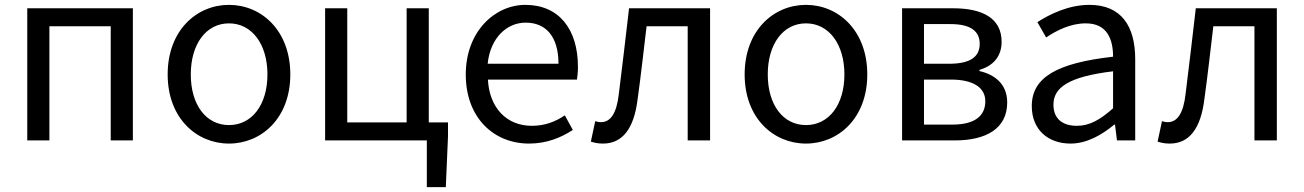

<svg xmlns="http://www.w3.org/2000/svg" viewBox="-20 -577 5358 789"><path d="M92 0H183V-469H435V0H526V-543H92Z M921 13C1054 13 1173 -91 1173 -271C1173 -452 1054 -557 921 -557C788 -557 669 -452 669 -271C669 -91 788 13 921 13ZM921 -63C827 -63 764 -146 764 -271C764 -396 827 -481 921 -481C1015 -481 1079 -396 1079 -271C1079 -146 1015 -63 921 -63Z M1742 -74V-543H1651V-74H1407V-543H1316V0H1734V192H1812L1821 -17V-74Z M2154 13C2228 13 2286 -12 2334 -43L2301 -103C2261 -76 2218 -60 2165 -60C2062 -60 1991 -134 1985 -250H2351C2353 -263 2355 -282 2355 -302C2355 -457 2277 -557 2139 -557C2013 -557 1894 -447 1894 -271C1894 -92 2010 13 2154 13ZM1984 -315C1995 -422 2063 -484 2140 -484C2225 -484 2275 -425 2275 -315Z M2458 13C2537 13 2585 -47 2600 -168C2614 -268 2625 -369 2637 -469H2806V0H2898V-543H2565C2551 -425 2538 -308 2523 -191C2514 -110 2488 -75 2450 -75C2440 -75 2433 -77 2426 -79L2408 5C2424 10 2438 13 2458 13Z M3292 13C3425 13 3544 -91 3544 -271C3544 -452 3425 -557 3292 -557C3159 -557 3040 -452 3040 -271C3040 -91 3159 13 3292 13ZM3292 -63C3198 -63 3135 -146 3135 -271C3135 -396 3198 -481 3292 -481C3386 -481 3450 -396 3450 -271C3450 -146 3386 -63 3292 -63Z M3687 0H3904C4030 0 4119 -47 4119 -156C4119 -233 4066 -271 4005 -285V-290C4061 -306 4096 -345 4096 -405C4096 -504 4015 -543 3896 -543H3687ZM3777 -315V-478H3886C3970 -478 4006 -448 4006 -397C4006 -346 3971 -315 3880 -315ZM3777 -65V-250H3888C3981 -250 4029 -216 4029 -161C4029 -100 3985 -65 3894 -65Z M4379 13C4446 13 4507 -22 4559 -65H4562L4570 0H4645V-334C4645 -468 4589 -557 4457 -557C4370 -557 4293 -518 4243 -486L4279 -423C4322 -452 4379 -481 4442 -481C4531 -481 4554 -414 4554 -344C4323 -318 4220 -259 4220 -141C4220 -43 4288 13 4379 13ZM4405 -60C4351 -60 4309 -85 4309 -147C4309 -217 4371 -262 4554 -284V-132C4501 -85 4458 -60 4405 -60Z M4787 13C4866 13 4914 -47 4929 -168C4943 -268 4954 -369 4966 -469H5135V0H5227V-543H4894C4880 -425 4867 -308 4852 -191C4843 -110 4817 -75 4779 -75C4769 -75 4762 -77 4755 -79L4737 5C4753 10 4767 13 4787 13Z"/></svg>

Font: Noto Sans Mono CJK JP Regular
Style: Regular
Weight: 400
Designer: Ryoko NISHIZUKA (kana & ideographs); Paul D. Hunt (Latin, Greek & Cyrillic); Wenlong ZHANG (bopomofo); Sandoll Communica
Foundry: Adobe Systems Incorporated
Version: Version 1.004;PS 1.004;hotconv 1.0.82;makeotf.lib2.5.63406